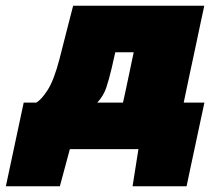

<svg xmlns="http://www.w3.org/2000/svg" viewBox="-94 -522 762 672"><path d="M-73.5 130Q-66 94.5 -58.2 58.2Q-50.5 22 -43 -13Q-35 -50 -27 -88.2Q-19 -126.5 -11 -163H33Q50.5 -172.5 72.8 -207Q95 -241.5 114.5 -316.5Q126.5 -364 138.2 -409.5Q150 -455 162 -502H621Q613.5 -467 606.2 -433Q599 -399 590.5 -358.5Q582 -318 570 -263L559.5 -213Q554 -187 549 -163H621.5Q613.5 -126.5 605.5 -88.5Q597.5 -50.5 589.5 -13.5Q582 21.5 574.2 58Q566.5 94.5 559 130H370L390.5 0H150.5L115.5 130ZM297.5 -286Q287.5 -243.5 277.8 -214.8Q268 -186 246.5 -163H336.5Q339 -174.5 341.8 -187Q344.5 -199.5 347.5 -213.5L358 -263Q362.5 -285 366.5 -303.8Q370.5 -322.5 374 -339H309.5Q306.5 -326 303.5 -312.8Q300.5 -299.5 297.5 -286Z"/></svg>

Font: Commissioner Black
Style: Italic
Weight: 900
Italic angle: -12°
Designer: Kostas Bartsokas
Foundry: Kostas Bartsokas
Version: Version 1.000; ttfautohint (v1.8.3)